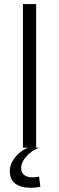

<svg xmlns="http://www.w3.org/2000/svg" viewBox="-20 -720 287 936"><path d="M176.8 189.9Q159.7 195.3 128.9 195.3Q79.6 195.3 53.7 174.6Q27.8 153.8 27.8 113.8Q27.8 88.4 41.5 64.9Q55.2 41.5 75.9 24.4Q96.7 7.3 116.7 0H91.8V-700.2H156.2V0H170.4Q144 10.7 124.3 27.3Q104.5 43.9 93.8 62.7Q83 81.5 83 98.6Q83 121.1 97.4 132.8Q111.8 144.5 138.7 144.5Q151.4 144.5 170.4 141.1Z"/></svg>

Font: Selawik Semilight
Style: Regular
Weight: 300
Designer: Aaron Bell
Foundry: Microsoft Corporation
Version: Version 1.01